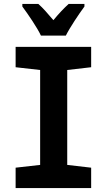

<svg xmlns="http://www.w3.org/2000/svg" viewBox="-20 -951 540 971"><path d="M187 -771H313C334 -813 379 -880 407 -918V-931H327C301 -907 280 -885 250 -849C222 -882 197 -911 174 -931H93V-918C122 -879 169 -810 187 -771ZM59 0H441V-103L320 -117V-597L441 -611V-714H59V-611L183 -597V-117L59 -103Z"/></svg>

Font: Noto Sans Mono ExtraCondensed ExtraBold
Style: Regular
Weight: 800
Width: 2
Designer: Monotype Design Team
Foundry: Monotype Imaging Inc.
Version: Version 2.014